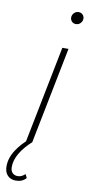

<svg xmlns="http://www.w3.org/2000/svg" viewBox="-122 -760 480 1015"><g transform="rotate(10 117.5 -252.5)"><path d="M59 0 162 -519H195L92 0ZM210 -655Q197 -655 188.5 -664Q180 -673 180 -685Q180 -699 190 -709.5Q200 -720 215 -720Q228 -720 236.5 -711Q245 -702 245 -690Q245 -676 235 -665.5Q225 -655 210 -655ZM41 215Q13 215 -3.5 197.5Q-20 180 -20 149Q-20 103 9 59.5Q38 16 80 -17L92 0Q52 36 30 73.5Q8 111 8 147Q8 169 19 179.5Q30 190 47 190Q59 190 68.5 185Q78 180 87 172L96 192Q76 215 41 215Z"/></g></svg>

Font: Montserrat ExtraLight
Style: Italic
Weight: 200
Italic angle: -11.3°
Designer: Julieta Ulanovsky
Foundry: Julieta Ulanovsky
Version: Version 9.000; ttfautohint (v1.8.4.7-5d5b)